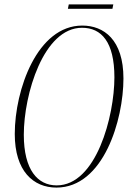

<svg xmlns="http://www.w3.org/2000/svg" viewBox="-20 -840 591 871"><path d="M288 -800H490L494 -820H292ZM236 11C450 11 540 -297 540 -484C540 -660 451 -724 353 -724C149 -724 47 -433 47 -232C47 -64 131 11 236 11ZM237 1C151 1 88 -69 88 -229C88 -411 177 -714 352 -714C440 -714 499 -650 499 -489C499 -314 417 1 237 1Z"/></svg>

Font: Noto Serif Display ExtraCondensed ExtraLight
Style: Italic
Weight: 200
Width: 2
Italic angle: -12°
Designer: Monotype Design Team
Foundry: Monotype Imaging Inc.
Version: Version 2.009